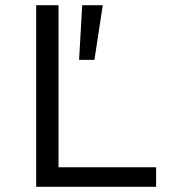

<svg xmlns="http://www.w3.org/2000/svg" viewBox="-20 -718 690 738"><path d="M119 0V-698H205V-75H580V0ZM284 -488 296 -698H375L343 -488Z"/></svg>

Font: Azeret Mono Light
Style: Regular
Weight: 300
Designer: Martin Vácha
Foundry: Displaay
Version: Version 1.002